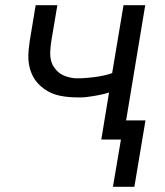

<svg xmlns="http://www.w3.org/2000/svg" viewBox="-20 -540 640 743"><path d="M417 183 448 0H372L402 -182Q393 -179 384.5 -177Q376 -175 367 -173Q358 -171 349 -169.5Q340 -168 329.5 -166.5Q319 -165 311 -164Q303 -163 298 -163H283Q265 -163 247 -164.5Q229 -166 212 -169.5Q195 -173 180 -179.5Q165 -186 151.5 -195.5Q138 -205 126.5 -217.5Q115 -230 107.5 -244.5Q100 -259 95.5 -275.5Q91 -292 90 -309.5Q89 -327 91 -348Q93 -369 95 -381L118 -520H202L179 -384Q177 -373 176 -362.5Q175 -352 174.5 -341.5Q174 -331 175 -320.5Q176 -310 179 -300.5Q182 -291 187.5 -282.5Q193 -274 200 -266.5Q207 -259 215 -254Q223 -249 232.5 -245.5Q242 -242 254 -239.5Q266 -237 273 -237H282Q292 -237 301.5 -237.5Q311 -238 320.5 -239Q330 -240 340.5 -241Q351 -242 362 -244Q373 -246 382 -248Q391 -250 398 -252L414 -257L458 -520H542L468 -74H543L500 183Z"/></svg>

Font: Iosevka Aile Oblique
Style: Regular
Weight: 400
Italic angle: -9°
Designer: Belleve Invis
Foundry: Belleve Invis
Version: Version 31.1.0; ttfautohint (v1.8.4)